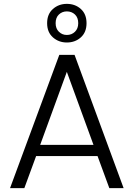

<svg xmlns="http://www.w3.org/2000/svg" viewBox="-20 -974 692 994"><path d="M485 -166H167L106 0H32L287 -690H366L620 0H546ZM326 -793Q351 -793 368 -809.5Q385 -826 385 -854Q385 -883 368 -899Q351 -915 326 -915Q302 -915 285 -899Q268 -883 268 -854Q268 -826 285 -809.5Q302 -793 326 -793ZM326 -954Q369 -954 398.5 -927.5Q428 -901 428 -854Q428 -807 398.5 -780.5Q369 -754 326 -754Q284 -754 254 -780.5Q224 -807 224 -854Q224 -901 254 -927.5Q284 -954 326 -954ZM326 -602 188 -224H464Z"/></svg>

Font: SVN-Poppins Light
Style: Regular
Weight: 300
Designer: Ninad Kale (Devanagari), Jonny Pinhorn (Latin)
Foundry: Indian Type Foundry
Version: Version 3.002 2017; ttfautohint (v1.8.3)